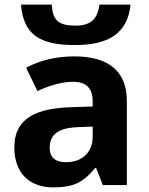

<svg xmlns="http://www.w3.org/2000/svg" viewBox="-20 -801 644 831"><path d="M302 -557C225 -557 156 -541 93 -508L142 -407C201 -434 253 -447 296 -447C353 -447 381 -419 381 -364V-340L286 -337C146 -332 42 -295 42 -163C42 -55 104 10 211 10C254 10 288 4 314 -8C340 -20 367 -43 392 -74H396L425 0H529V-364C529 -500 441 -557 302 -557ZM267 -99C219 -99 195 -120 195 -162C195 -230 250 -249 323 -251L381 -253V-208C381 -141 334 -99 267 -99ZM307 -690C233 -690 208 -713 204 -781H71C81 -648 157 -606 304 -606C447 -606 532 -654 545 -781H410C403 -720 374 -690 307 -690Z"/></svg>

Font: Passageway
Style: Regular
Weight: 700
Foundry: Ascender Corporation
Version: Version 1.11